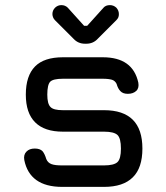

<svg xmlns="http://www.w3.org/2000/svg" viewBox="-20 -731 651 751"><path d="M220 -711C210.5 -711 202.5 -707.5 195.5 -701C188.5 -694 185 -685.5 185 -676C185 -676 185 -676 185 -676C185 -671.5 186 -667.5 187.5 -663.5C189 -659.5 191.5 -655.5 195 -652C195 -652 268 -579 268 -579C268 -579 268 -579 268 -579C279.5 -566.5 294.5 -560 312 -560C312 -560 318 -560 318 -560C318 -560 318 -560 318 -560C335.5 -560 350.5 -566.5 362 -579C362 -579 435 -652 435 -652C435 -652 435 -652 435 -652C438.5 -655.5 441.5 -659.5 443 -663.5C444.5 -667.5 445 -671.5 445 -676C445 -676 445 -676 445 -676C445 -685.5 441.5 -694 435 -701C428 -707.5 419.5 -711 410 -711C410 -711 410 -711 410 -711C399 -711 390.5 -707.5 385 -701C385 -701 321 -630 321 -630C321 -630 309 -630 309 -630C309 -630 245 -701 245 -701C245 -701 245 -701 245 -701C238.5 -707.5 230 -711 220 -711C220 -711 220 -711 220 -711ZM387 0C387 0 387 0 387 0C437 0 474.5 -12.5 499.5 -37.5C524.5 -62 537 -99.5 537 -150C537 -150 537 -150 537 -150C537 -200 524.5 -237.5 499.5 -262.5C474.5 -287.5 437 -300 387 -300C387 -300 226 -300 226 -300C226 -300 226 -300 226 -300C201.5 -300 185.5 -304 177.5 -312.5C169 -321 165 -337 165 -361C165 -361 165 -361 165 -361C165 -387 169 -404 176.5 -411.5C184 -419 200.5 -423 226 -423C226 -423 382 -423 382 -423C382 -423 382 -423 382 -423C397.5 -423 409.5 -421.5 418 -419C426 -416.5 432 -411 436 -403C436 -403 436 -403 436 -403C439.5 -390.5 444.5 -381 451 -374.5C457.5 -367.5 467 -364 480 -364C480 -364 480 -364 480 -364C494 -364 505 -368 513 -375.5C521 -383 523.5 -394 521 -408C521 -408 521 -408 521 -408C506.5 -474 460.5 -507 382 -507C382 -507 226 -507 226 -507C226 -507 226 -507 226 -507C177 -507 140.5 -495 117 -471C93 -446.5 81 -410 81 -361C81 -361 81 -361 81 -361C81 -313 93 -277 117.5 -252.5C142 -228 178 -216 226 -216C226 -216 387 -216 387 -216C387 -216 387 -216 387 -216C413 -216 430.5 -211.5 439.5 -203C448.5 -194.5 453 -176.5 453 -150C453 -150 453 -150 453 -150C453 -123 448.5 -105.5 439.5 -97C430.5 -88.5 413 -84 387 -84C387 -84 223 -84 223 -84C223 -84 223 -84 223 -84C204.5 -84 191 -85.5 181.5 -89C172 -92.5 165 -99 161 -109C161 -109 161 -109 161 -109C157 -122.5 152 -133 146 -140C139.5 -146.5 129.5 -150 116 -150C116 -150 116 -150 116 -150C102 -150 91 -146 83.5 -138C75.5 -130 72.5 -119 75 -105C75 -105 75 -105 75 -105C82 -70 98 -44 122.5 -26.5C147 -9 180.5 0 223 0C223 0 387 0 387 0Z"/></svg>

Font: Jura-Fortis-Bold
Style: Bold
Weight: 500
Designer: Daniel Johnson, Alexei Vanyashin, Mirko Velimirovic
Foundry: Daniel Johnson
Version: ""